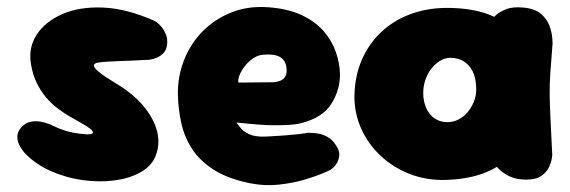

<svg xmlns="http://www.w3.org/2000/svg" viewBox="-20 -522 1657 558"><path d="M208 -134Q250 -128 250 -137Q250 -146 215 -165Q199 -174 181 -184.5Q163 -195 145.5 -208.5Q128 -222 113 -240Q98 -258 86.5 -281.5Q75 -305 70 -336Q62 -383 86.5 -421Q111 -459 161 -481Q211 -503 280 -500Q349 -497 430 -461Q430 -461 436.5 -456.5Q443 -452 450.5 -442.5Q458 -433 463 -419.5Q468 -406 465 -388Q462 -374 453.5 -366Q445 -358 435 -354Q425 -350 417.5 -349Q410 -348 410 -348Q410 -348 406 -348Q402 -348 395 -347.5Q388 -347 377.5 -346.5Q367 -346 354.5 -345.5Q342 -345 327 -344.5Q312 -344 295 -343Q276 -342 264.5 -340Q253 -338 253 -331.5Q253 -325 268 -312.5Q283 -300 318 -279Q368 -249 398 -212.5Q428 -176 437 -138.5Q446 -101 431 -66Q419 -38 387 -20.5Q355 -3 311.5 2.5Q268 8 220.5 1.5Q173 -5 128.5 -24.5Q84 -44 52 -77Q52 -77 46.5 -84Q41 -91 35.5 -102Q30 -113 30.5 -126.5Q31 -140 43 -153Q54 -165 68.5 -168Q83 -171 97 -168.5Q111 -166 120 -162.5Q129 -159 129 -159Q129 -159 135 -156Q141 -153 152 -148.5Q163 -144 177.5 -140Q192 -136 208 -134Z M709 11Q643 -2 601.5 -28.5Q560 -55 537.5 -90.5Q515 -126 506.5 -166Q498 -206 497 -246Q496 -299 514.5 -346.5Q533 -394 568 -430Q603 -466 651.5 -485.5Q700 -505 758 -501Q817 -497 857 -478Q897 -459 921 -431Q945 -403 956 -371Q967 -339 968 -309Q969 -262 943.5 -221Q918 -180 855 -164Q839 -160 819 -159Q799 -158 778 -158Q757 -158 737 -159.5Q717 -161 701.5 -162.5Q686 -164 676.5 -165Q667 -166 667 -166Q671 -161 679 -150.5Q687 -140 704 -132Q721 -124 751 -125Q790 -127 814 -129Q838 -131 851 -132.5Q864 -134 868.5 -135Q873 -136 873 -136Q873 -136 881.5 -136Q890 -136 903.5 -134Q917 -132 931 -124.5Q945 -117 955 -102Q967 -85 966 -71.5Q965 -58 959 -48Q953 -38 946.5 -33Q940 -28 940 -28Q940 -28 919.5 -19Q899 -10 865.5 0Q832 10 791 14.5Q750 19 709 11ZM673 -282 776 -283Q776 -283 779.5 -283.5Q783 -284 789 -285.5Q795 -287 800.5 -290.5Q806 -294 809.5 -300.5Q813 -307 813 -317Q813 -333 806.5 -344Q800 -355 785.5 -360Q771 -365 745 -363Q730 -362 716.5 -353Q703 -344 692.5 -331Q682 -318 676.5 -304.5Q671 -291 673 -282Z M1273 1Q1218 2 1170.5 -16.5Q1123 -35 1086.5 -69Q1050 -103 1030 -147.5Q1010 -192 1010 -242Q1011 -301 1031.5 -348Q1052 -395 1087.5 -428.5Q1123 -462 1170.5 -480Q1218 -498 1273 -499Q1359 -500 1415.5 -473.5Q1472 -447 1500 -391.5Q1528 -336 1528 -250Q1528 -200 1514.5 -155.5Q1501 -111 1471.5 -76.5Q1442 -42 1393 -21.5Q1344 -1 1273 1ZM1280 -167Q1297 -167 1312 -174.5Q1327 -182 1338.5 -195.5Q1350 -209 1357 -226Q1364 -243 1364 -262Q1364 -294 1354 -314Q1344 -334 1327.5 -344Q1311 -354 1289 -354Q1273 -354 1258.5 -345Q1244 -336 1233 -321.5Q1222 -307 1216 -289Q1210 -271 1210 -252Q1210 -228 1218.5 -208.5Q1227 -189 1243 -178Q1259 -167 1280 -167ZM1510 0Q1481 0 1462 -9Q1443 -18 1434 -27Q1425 -36 1425 -36Q1418 -109 1412 -177.5Q1406 -246 1406 -318Q1406 -390 1413 -470Q1413 -470 1422 -478.5Q1431 -487 1450.5 -495Q1470 -503 1501 -500Q1535 -497 1553 -481Q1571 -465 1577.5 -445.5Q1584 -426 1585 -411.5Q1586 -397 1586 -397Q1582 -346 1579.5 -311.5Q1577 -277 1577.5 -245Q1578 -213 1580 -173Q1582 -133 1585 -71Q1585 -71 1583.5 -60.5Q1582 -50 1575.5 -36Q1569 -22 1553.5 -11Q1538 0 1510 0Z"/></svg>

Font: Sour Gummy Black
Style: Regular
Weight: 900
Version: Version 1.000